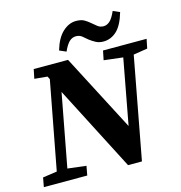

<svg xmlns="http://www.w3.org/2000/svg" viewBox="-132 -968 1020 1081"><g transform="rotate(-15 378.5 -427.5)"><path d="M501 -603 512 -657H766L755 -603L673 -590L562 3H481L226 -492L146 -67L254 -54L244 0H-9L1 -54L84 -66L181 -579L172 -596L97 -603L108 -657H308L541 -209L612 -590ZM273 -721Q293 -790 329.5 -823.5Q366 -857 407 -857Q437 -857 454.5 -847Q472 -837 488 -823Q502 -811 516.5 -799.5Q531 -788 551 -788Q571 -788 588 -803.5Q605 -819 622 -858L661 -841Q640 -768 606 -736.5Q572 -705 528 -705Q503 -705 484.5 -715Q466 -725 450 -737Q436 -749 421 -761.5Q406 -774 385 -774Q363 -774 346 -758Q329 -742 312 -704Z"/></g></svg>

Font: Source Serif Pro
Style: Bold Italic
Weight: 700
Italic angle: -12°
Designer: Frank Grießhammer
Foundry: Adobe Systems Incorporated
Version: Version 3.001;hotconv 1.0.111;makeotfexe 2.5.65597